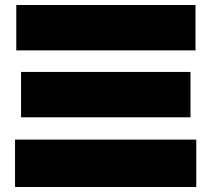

<svg xmlns="http://www.w3.org/2000/svg" viewBox="-20 -746 843 766"><path d="M45 -545V-726H760V-545ZM64 -278V-459H740V-278ZM40 -189H763V0H40Z"/></svg>

Font: Dela Gothic One
Style: Regular
Weight: 400
Designer: aratakana
Foundry: aratakana
Version: Version 1.004